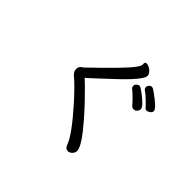

<svg xmlns="http://www.w3.org/2000/svg" viewBox="-174 -1024 1348 1348"><g transform="rotate(45 500.0 -349.5)"><path d="M643 -565Q665 -548 691.5 -521Q718 -494 727.5 -482Q737 -470 752 -470Q767 -470 777.5 -482Q788 -494 788 -506Q788 -532 713 -589Q676 -617 666 -617Q655 -617 644.5 -607.5Q634 -598 634 -586Q634 -573 643 -565ZM823 -528Q833 -528 847.5 -538Q862 -548 862 -562Q862 -588 763 -658Q743 -673 732 -673Q720 -673 711.5 -663Q703 -653 703 -642Q703 -630 712 -622Q734 -608 765.5 -577.5Q797 -547 804.5 -537.5Q812 -528 823 -528ZM635 64Q650 64 664.5 49.5Q679 35 679 18Q679 -21 613 -104.5Q547 -188 462.5 -275.5Q378 -363 355 -382Q354 -383 354 -385Q356 -385 391.5 -418Q427 -451 501 -520Q656 -664 656 -706Q656 -720 644 -734Q632 -748 617 -755.5Q602 -763 591 -763Q575 -763 575 -747L576 -738Q576 -723 551 -691Q506 -630 300 -433Q293 -428 280 -417.5Q267 -407 267 -384Q267 -360 289 -341Q336 -303 422 -208Q573 -39 598 33Q608 64 635 64Z"/></g></svg>

Font: LXGW WenKai Mono TC
Style: Bold
Weight: 700
Designer: LXGW / Fontworks Inc.
Foundry: LXGW / Fontworks Inc.
Version: Version 1.330